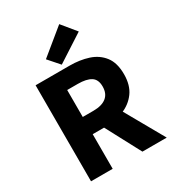

<svg xmlns="http://www.w3.org/2000/svg" viewBox="-211 -1011 1021 1129"><g transform="rotate(-30 300.0 -447.0)"><path d="M70 0V-652H301Q370 -652 427 -633.5Q484 -615 518.5 -570.5Q553 -526 553 -449Q553 -374 518.5 -327Q484 -280 427 -257.5Q370 -235 301 -235H217V0ZM217 -352H289Q347 -352 377.5 -376.5Q408 -401 408 -449Q408 -497 377.5 -516Q347 -535 289 -535H217ZM274 -273 376 -368 584 0H419ZM264 -680 199 -754 370 -894 448 -799Z"/></g></svg>

Font: Source Code Pro ExtraLight
Style: Bold
Weight: 700
Monospace: yes
Version: Version 1.018;hotconv 1.0.116;makeotfexe 2.5.65601